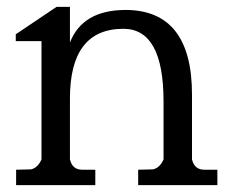

<svg xmlns="http://www.w3.org/2000/svg" viewBox="-20 -540 684 560"><path d="M184 -416Q221 -511 347 -511Q540 -510 540 -264V-75Q547 -45 576 -45H614V0H383V-45L426 -46Q446 -50 457 -75V-244Q457 -456 340 -456Q184 -456 184 -253V-75Q191 -45 220 -45H258V0H27V-45L70 -46Q90 -50 101 -75V-420H26V-440L145 -520H184Z"/></svg>

Font: Sawarabi Mincho
Style: Regular
Weight: 400
Version: Version 1.00